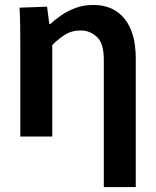

<svg xmlns="http://www.w3.org/2000/svg" viewBox="-20 -551 630 775"><path d="M62 -362Q62 -407 61.5 -446Q61 -485 59 -520L170 -524L179 -454H183Q200 -470 225.5 -488Q251 -506 284 -518.5Q317 -531 357 -531Q438 -531 483 -475Q528 -419 528 -315V204H399V-311Q399 -377 370.5 -402.5Q342 -428 307 -428Q267 -428 238.5 -408.5Q210 -389 191 -369V0H62Z"/></svg>

Font: Murecho Medium
Style: Regular
Weight: 500
Designer: Neil Summerour
Foundry: Positype
Version: Version 1.010; ttfautohint (v1.8.3)